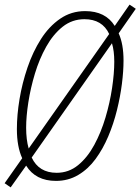

<svg xmlns="http://www.w3.org/2000/svg" viewBox="-25 -772 607 830"><path d="M21 38 -5 20 71 -88Q48 -138 48 -214Q48 -275 59.5 -344Q71 -413 94 -480.5Q117 -548 152 -603Q187 -658 235 -691Q283 -724 343 -724Q431 -724 471 -660L535 -752L562 -734L488 -628Q509 -582 509 -510Q509 -465 502 -409.5Q495 -354 480.5 -295.5Q466 -237 443 -182.5Q420 -128 388 -84.5Q356 -41 313 -15.5Q270 10 217 10Q129 10 88 -56ZM447 -625Q417 -689 340 -689Q287 -689 246 -656.5Q205 -624 175 -570.5Q145 -517 126 -454Q107 -391 97.5 -329.5Q88 -268 88 -220Q88 -168 99 -130ZM220 -25Q272 -25 312.5 -58Q353 -91 382.5 -145.5Q412 -200 431 -264Q450 -328 459.5 -391.5Q469 -455 469 -505Q469 -552 459 -585L112 -91Q143 -25 220 -25Z"/></svg>

Font: Noto Sans Condensed ExtraLight
Style: Italic
Weight: 200
Width: 3
Italic angle: -12°
Designer: Monotype Design Team
Foundry: Monotype Imaging Inc.
Version: Version 2.013; ttfautohint (v1.8.4.7-5d5b)